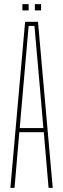

<svg xmlns="http://www.w3.org/2000/svg" viewBox="-20 -905 304 925"><path d="M30 0 101 -800H163L234 0H214L191 -268H73L50 0ZM75 -288H189L174 -462L146 -780H118L90 -461ZM148 -855V-885H178V-855ZM88 -855V-885H118V-855Z"/></svg>

Font: Big Shoulders Display Thin Thin
Style: Regular
Weight: 250
Version: Version 2.002